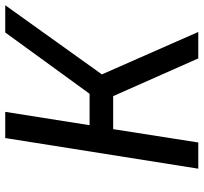

<svg xmlns="http://www.w3.org/2000/svg" viewBox="-42 -735 777 733"><g transform="rotate(-90 346.5 -368.5)"><path d="M186 -737H286L235 -415H355L589 -737H693L429 -368L591 0H490L346 -325H220L169 0H69Z"/></g></svg>

Font: Exo Medium
Style: Italic
Weight: 500
Italic angle: -9°
Designer: Natanael Gama
Foundry: Natanael Gama
Version: Version 1.500; ttfautohint (v1.6)